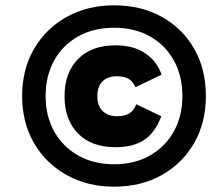

<svg xmlns="http://www.w3.org/2000/svg" viewBox="-20 -690 818 720"><path d="M408 10Q308 10 230 -33.5Q152 -77 107.5 -153.5Q63 -230 63 -330Q63 -430 107.5 -506.5Q152 -583 230 -626.5Q308 -670 408 -670Q509 -670 586.5 -627Q664 -584 708 -507.5Q752 -431 752 -330Q752 -230 708 -153.5Q664 -77 586.5 -33.5Q509 10 408 10ZM408 -74Q485 -74 542.5 -107Q600 -140 632 -197.5Q664 -255 664 -330Q664 -405 632 -463Q600 -521 542.5 -553.5Q485 -586 408 -586Q331 -586 273 -553.5Q215 -521 183 -463Q151 -405 151 -330Q151 -255 183 -197.5Q215 -140 273 -107Q331 -74 408 -74ZM413 -138Q323 -138 272.5 -189.5Q222 -241 222 -329Q222 -417 272.5 -468.5Q323 -520 413 -520Q481 -520 525 -490Q569 -460 586 -410L488 -363Q478 -386 461 -395Q444 -404 418 -404Q384 -404 364.5 -385Q345 -366 345 -329Q345 -293 365 -273.5Q385 -254 419 -254Q444 -254 462.5 -263.5Q481 -273 491 -299L585 -254Q562 -193 521 -165.5Q480 -138 413 -138Z"/></svg>

Font: Kantumruy Pro
Style: Italic
Weight: 400
Italic angle: -13°
Designer: Sovichet Tep
Foundry: Sovichet Tep
Version: Version 1.002